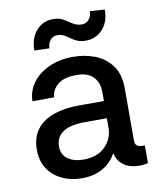

<svg xmlns="http://www.w3.org/2000/svg" viewBox="-85 -816 739 895"><g transform="rotate(-10 284.5 -368.5)"><path d="M230.8 11.4Q179 11.4 137.1 -8.5Q95.2 -28.4 70.7 -65.5Q46.2 -102.6 46.2 -154.5Q46.2 -216.3 76.7 -253.9Q107.2 -291.5 159.3 -308.6Q211.3 -325.6 275.6 -325.3H393.5V-369.7Q393.5 -413.7 366.8 -440.7Q340.2 -467.7 288.7 -467Q228.7 -467.7 198.7 -441.8Q168.7 -415.8 168 -382.8L65.3 -382.1Q66.4 -432.2 95.7 -470.9Q125 -509.6 175.1 -531.6Q225.1 -553.6 288 -553.3Q339.1 -553.6 387.8 -535.9Q436.4 -518.1 468.2 -476.6Q500 -435 499.6 -362.9L499.3 -119Q499.3 -99.4 512.6 -93Q525.9 -86.6 544 -88.8H545.5V-4.6Q541.9 -4.6 533.2 -2.3Q524.5 0 507.8 0Q464.5 0 440.2 -14.7Q415.8 -29.5 405.9 -47.4Q396 -65.3 396 -74.2V-74.9H391.7Q382.1 -55.4 361.3 -35.3Q340.6 -15.3 308.2 -2Q275.9 11.4 230.8 11.4ZM253.2 -73.2Q320 -73.2 356.5 -110.8Q393.1 -148.4 393.1 -198.9V-244H291.5Q219.1 -244 184.8 -220.3Q150.6 -196.7 150.6 -153.4Q150.6 -113.6 179.3 -93.4Q208.1 -73.2 253.2 -73.2ZM186.4 -611.5 115.1 -613.6Q115.1 -672.6 146.8 -707.7Q178.6 -742.9 225.5 -742.9Q254.6 -742.9 274.7 -731Q294.7 -719.1 313 -707Q331.3 -695 355.1 -695Q375.7 -695 388.5 -710.6Q401.3 -726.2 401.6 -749.3L471.6 -744.7Q471.6 -685.4 439.6 -651.5Q407.7 -617.5 361.2 -617.2Q335.9 -617.2 319.4 -624.5Q302.9 -631.7 290.1 -641.3Q277.3 -650.9 263.8 -658.2Q250.4 -665.5 231.5 -665.5Q212 -665.5 199.2 -650Q186.4 -634.6 186.4 -611.5Z"/></g></svg>

Font: Inter Zeller Medium
Style: Regular
Weight: 500
Designer: Rasmus Andersson; Joe Bland
Foundry: zeller
Version: Version 3.015;git-dec3a8cb1